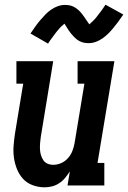

<svg xmlns="http://www.w3.org/2000/svg" viewBox="-20 -791 546 819"><path d="M170 8Q144 8 119.5 -1Q95 -10 78.5 -28Q62 -46 52.5 -69.5Q43 -93 39.5 -118Q36 -143 38 -169.5Q40 -196 44 -222L79 -434H50V-530H207L154 -207Q152 -194 151 -180.5Q150 -167 150.5 -154.5Q151 -142 154.5 -130Q158 -118 164.5 -108Q171 -98 182.5 -93Q194 -88 207 -88Q225 -88 241.5 -95.5Q258 -103 270 -116.5Q282 -130 288.5 -146.5Q295 -163 298 -180L340 -434H311V-530H468L396 -96H425V0H268L278 -60Q269 -46 258 -32.5Q247 -19 232.5 -9.5Q218 0 202 4Q186 8 170 8ZM185 -605 110 -648Q122 -666 132.5 -680.5Q143 -695 153.5 -707Q164 -719 174 -729.5Q184 -740 197.5 -749.5Q211 -759 226.5 -764.5Q242 -770 257 -770Q263 -770 268 -769.5Q273 -769 278 -768Q283 -767 288 -765Q293 -763 297.5 -760.5Q302 -758 306 -755Q310 -752 313.5 -749Q317 -746 321 -742Q325 -738 328 -734Q331 -730 334 -726Q337 -722 339.5 -718.5Q342 -715 344.5 -711Q347 -707 350 -703Q353 -699 356 -694.5Q359 -690 361 -687Q364 -690 368.5 -694Q373 -698 375.5 -700.5Q378 -703 381 -706Q384 -709 387 -712.5Q390 -716 393 -720Q396 -724 399.5 -728.5Q403 -733 406.5 -737.5Q410 -742 414 -747.5Q418 -753 422 -759Q426 -765 430 -771L506 -729Q494 -711 483 -696.5Q472 -682 462 -670Q452 -658 441.5 -647.5Q431 -637 417.5 -627.5Q404 -618 389 -612.5Q374 -607 358 -607Q349 -607 340 -608.5Q331 -610 322.5 -614Q314 -618 307.5 -623Q301 -628 294.5 -635Q288 -642 282.5 -648.5Q277 -655 273 -661.5Q269 -668 263.5 -676.5Q258 -685 255 -690Q252 -687 247 -683Q242 -679 239.5 -676.5Q237 -674 234.5 -671Q232 -668 229 -664.5Q226 -661 222.5 -657Q219 -653 216 -648.5Q213 -644 209 -639Q205 -634 201.5 -629Q198 -624 193.5 -618Q189 -612 185 -605Z"/></svg>

Font: Iosevka Slab Oblique
Style: Bold
Weight: 700
Italic angle: -9°
Monospace: yes
Designer: Belleve Invis
Foundry: Belleve Invis
Version: Version 11.1.1; ttfautohint (v1.8.3)